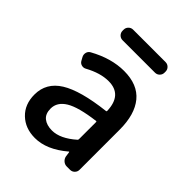

<svg xmlns="http://www.w3.org/2000/svg" viewBox="-214 -869 1002 1002"><g transform="rotate(45 287.0 -368.5)"><path d="M216.8 12.7Q145.5 12.7 100.1 -30.8Q54.7 -74.2 54.7 -146.5Q54.7 -233.4 132.3 -281.7Q210 -330.1 379.9 -349.6Q383.8 -349.6 383.8 -354.5Q379.9 -469.7 279.3 -469.7Q218.8 -469.7 149.4 -431.6Q137.7 -424.8 124 -428.2Q110.4 -431.6 103.5 -444.3L93.8 -461.9Q86.9 -474.6 90.3 -488.8Q93.8 -502.9 106.4 -509.8Q205.1 -564.5 298.8 -564.5Q399.4 -564.5 449.2 -503.9Q499 -443.4 499 -331.1V-35.2Q499 -20.5 488.8 -10.3Q478.5 0 463.9 0H439.5Q424.8 0 413.6 -9.8Q402.3 -19.5 399.4 -34.2L395.5 -61.5Q394.5 -63.5 393.1 -63.5Q391.6 -63.5 390.6 -61.5Q302.7 12.7 216.8 12.7ZM252 -78.1Q312.5 -78.1 380.9 -138.7Q383.8 -141.6 383.8 -146.5V-272.5Q383.8 -277.3 379.9 -276.4Q263.7 -261.7 214.8 -231.9Q166 -202.1 166 -154.3Q166 -115.2 189.5 -96.7Q212.9 -78.1 252 -78.1ZM179.7 -671.9Q165 -671.9 154.8 -682.1Q144.5 -692.4 144.5 -707V-714.8Q144.5 -729.5 154.8 -739.7Q165 -750 179.7 -750H418.9Q433.6 -750 443.8 -739.7Q454.1 -729.5 454.1 -714.8V-707Q454.1 -692.4 443.8 -682.1Q433.6 -671.9 418.9 -671.9Z"/></g></svg>

Font: Gen Jyuu GothicL Medium
Style: Regular
Weight: 500
Designer: [Source Han Sans]
Ryoko NISHIZUKA  (kana & ideographs); Paul D. Hunt (Latin, Greek & Cyrillic); Wenlong ZHANG  (bopomofo
Version: Version 1.002.20150607